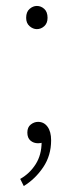

<svg xmlns="http://www.w3.org/2000/svg" viewBox="-20 -476 248 646"><path d="M104 -378Q91 -378 79.5 -388Q68 -398 68 -416Q68 -436 79.5 -446Q91 -456 104 -456Q118 -456 129 -446Q140 -436 140 -416Q140 -398 129 -388Q118 -378 104 -378ZM60 150 48 126Q80 108 100 76.5Q120 45 120 2L106 -52L140 -10Q134 0 125.5 3Q117 6 108 6Q93 6 82.5 -3Q72 -12 72 -30Q72 -48 83.5 -57Q95 -66 108 -66Q128 -66 140 -49.5Q152 -33 152 -4Q152 47 125.5 86.5Q99 126 60 150Z"/></svg>

Font: Source Sans 3 VF
Style: Regular
Weight: 200
Designer: Paul D. Hunt
Foundry: Adobe
Version: Version 3.046;hotconv 1.0.118;makeotfexe 2.5.65603